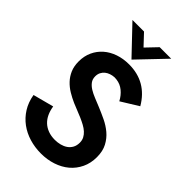

<svg xmlns="http://www.w3.org/2000/svg" viewBox="-270 -1006 1109 1109"><g transform="rotate(45 284.0 -452.0)"><path d="M294.5 8Q245 8 200 -5.5Q155 -19 119 -45.5Q83 -72 58.5 -111Q34 -150 25.5 -201L152.5 -234.5Q157 -205 168 -181Q179 -157 197 -140Q215 -123 239.8 -113.8Q264.5 -104.5 296 -104.5Q317.5 -104.5 338 -109.8Q358.5 -115 374.5 -126Q390.5 -137 400 -154.2Q409.5 -171.5 409.5 -195.5Q409.5 -215 401.5 -230.2Q393.5 -245.5 379.8 -258Q366 -270.5 347.5 -280.5Q329 -290.5 308.5 -299.5Q288 -308.5 266.2 -316.8Q244.5 -325 224 -334Q194.5 -347 167.2 -363.5Q140 -380 119 -402.2Q98 -424.5 85.2 -454Q72.5 -483.5 72.5 -522.5Q72.5 -566.5 89 -602.2Q105.5 -638 134.8 -663.5Q164 -689 204 -702.8Q244 -716.5 291 -716.5Q362.5 -716.5 416.8 -685Q471 -653.5 507.5 -591L401.5 -525.5Q385 -557 359.5 -578Q334 -599 301 -603Q293.5 -604 287 -604H282.5Q267 -603 252.5 -598Q238 -593 226.5 -583.8Q215 -574.5 208 -560.8Q201 -547 201 -529Q201 -506 213 -490Q225 -474 244.5 -462Q264 -450 289 -440Q314 -430 340.5 -419Q374.5 -405 409.8 -388.2Q445 -371.5 473.5 -347.5Q502 -323.5 520.2 -289.2Q538.5 -255 538.5 -206Q538.5 -156.5 519.5 -116.8Q500.5 -77 467.5 -49.2Q434.5 -21.5 390 -6.8Q345.5 8 294.5 8ZM281 -745.5 123 -911.5H217.5L281 -844L345.5 -911.5H439.5Z"/></g></svg>

Font: Acari Sans
Style: Bold
Weight: 700
Designer: Alfredo Marco Pradil and Stefan Peev (font) & Cristiano Sobral (main changes)
Foundry: Alfredo Marco Pradil and Stefan Peev (font) & Cristiano Sobral (main changes)
Version: Version 1.063; ttfautohint (v1.8.3)